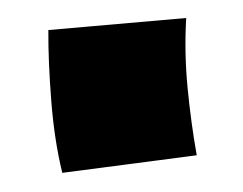

<svg xmlns="http://www.w3.org/2000/svg" viewBox="-30 -486 336 265"><g transform="rotate(-5 138.0 -354.0)"><path d="M47 -255Q40 -300 40.5 -355Q41 -410 45 -453H236Q229 -405 229.5 -356Q230 -307 234 -263Z"/></g></svg>

Font: Marhey Light
Style: Regular
Weight: 300
Designer: Nur Syamsi & Bustanul Arifin
Foundry: Namelatype
Version: Version 1.000